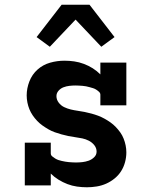

<svg xmlns="http://www.w3.org/2000/svg" viewBox="-20 -785 640 813"><path d="M348 8Q327 8 306 5Q285 2 265.5 -5.5Q246 -13 228 -24Q210 -35 195 -50V0H85V-181H195V-136Q195 -128 201 -123Q207 -118 213.5 -114Q220 -110 227 -107.5Q234 -105 241.5 -103.5Q249 -102 256.5 -100.5Q264 -99 271.5 -98.5Q279 -98 286.5 -97.5Q294 -97 301 -97Q315 -97 328.5 -98.5Q342 -100 355 -104.5Q368 -109 378.5 -119Q389 -129 389 -143Q389 -158 379.5 -170Q370 -182 356.5 -189Q343 -196 328.5 -199Q314 -202 299 -204Q284 -206 269.5 -209Q255 -212 240.5 -216Q226 -220 212 -225Q198 -230 185 -237.5Q172 -245 160 -253.5Q148 -262 137.5 -273Q127 -284 118.5 -296.5Q110 -309 104.5 -322.5Q99 -336 96 -351Q93 -366 93 -381Q93 -411 104.5 -440.5Q116 -470 139 -490.5Q162 -511 192 -519.5Q222 -528 253 -528Q274 -528 294.5 -525Q315 -522 335 -514.5Q355 -507 372.5 -496Q390 -485 405 -470V-520H515V-339H405V-384Q405 -391 399 -396.5Q393 -402 386.5 -406Q380 -410 373 -412Q366 -414 359 -416Q352 -418 344.5 -419.5Q337 -421 329.5 -421.5Q322 -422 314.5 -422.5Q307 -423 300 -423Q287 -423 274 -421.5Q261 -420 249 -415.5Q237 -411 228 -401Q219 -391 219 -378Q219 -363 228.5 -350.5Q238 -338 251.5 -331.5Q265 -325 279.5 -321.5Q294 -318 308.5 -316Q323 -314 338 -311Q353 -308 367.5 -304Q382 -300 395.5 -295Q409 -290 422.5 -282.5Q436 -275 448 -266.5Q460 -258 470.5 -247Q481 -236 489.5 -224Q498 -212 503.5 -198Q509 -184 512 -169.5Q515 -155 515 -140Q515 -119 509.5 -98.5Q504 -78 493 -60.5Q482 -43 465.5 -29.5Q449 -16 430 -7.5Q411 1 390 4.5Q369 8 348 8ZM191 -587 135 -628 241 -765H359L465 -628L409 -587L300 -702Z"/></svg>

Font: Iosevka Etoile Extrabold
Style: Regular
Weight: 800
Designer: Belleve Invis
Foundry: Belleve Invis
Version: Version 22.1.2; ttfautohint (v1.8.4)